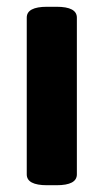

<svg xmlns="http://www.w3.org/2000/svg" viewBox="-20 -545 305 567"><path d="M147 -525Q207 -525 207 -493V-30Q207 2 147 2H119Q59 2 59 -30V-493Q59 -525 119 -525Z"/></svg>

Font: Asap VF Beta
Style: Regular
Weight: 400
Designer: Pablo Cosgaya
Foundry: Pablo Cosgaya
Version: Version 1.007